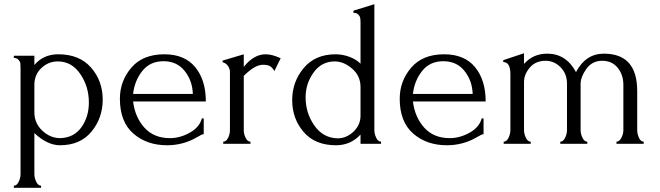

<svg xmlns="http://www.w3.org/2000/svg" viewBox="-20 -686 3148 916"><path d="M258 -427Q359 -427 414.5 -363.5Q470 -300 470 -211Q470 -123 416.5 -58Q363 7 266 7Q206 7 144 -51V145Q144 163 153 181.5Q162 200 176 200V210H46V200Q60 200 69 181.5Q78 163 78 145V-361Q78 -377 77 -384.5Q76 -392 68.5 -400.5Q61 -409 46 -410V-420H144V-376Q187 -427 258 -427ZM267 -27Q333 -29 368.5 -79Q404 -129 404 -197Q404 -273 363 -333Q322 -393 256 -393Q211 -393 177.5 -361.5Q144 -330 144 -281V-150Q144 -98 182 -62.5Q220 -27 267 -27Z M962 -202H615Q624 -127 669 -77Q714 -27 791 -27Q839 -27 885.5 -53Q932 -79 943 -121H952V-46Q944 -46 921 -32Q855 7 777 7Q680 7 616 -49Q552 -105 552 -215Q552 -299 606.5 -363Q661 -427 764 -427Q861 -427 911.5 -365.5Q962 -304 962 -202ZM615 -238H900Q898 -301 861 -347.5Q824 -394 760 -394Q696 -394 659 -347.5Q622 -301 615 -238Z M1319 -408 1289 -347Q1278 -366 1266 -371.5Q1254 -377 1234 -377Q1196 -377 1143 -324V-64Q1143 -46 1152 -28Q1161 -10 1175 -10V0H1045V-10Q1059 -10 1068 -28Q1077 -46 1077 -64V-343Q1077 -358 1067.5 -371.5Q1058 -385 1042 -389V-397L1143 -427V-367Q1191 -427 1247 -427Q1279 -427 1319 -408Z M1798 0H1700V-44Q1653 7 1583 7Q1483 7 1428.5 -56.5Q1374 -120 1374 -208Q1374 -296 1429 -361.5Q1484 -427 1581 -427Q1615 -427 1648 -414.5Q1681 -402 1700 -382V-577Q1700 -591 1698.5 -600Q1697 -609 1689 -617Q1681 -625 1666 -625V-635L1766 -666V-65Q1766 -47 1775 -28.5Q1784 -10 1798 -10ZM1590 -26Q1633 -26 1666.5 -58Q1700 -90 1700 -134V-271Q1700 -324 1660 -358.5Q1620 -393 1577 -393Q1514 -393 1476 -340Q1438 -287 1438 -222Q1438 -147 1479.5 -87.5Q1521 -28 1590 -26Z M2297 -202H1950Q1959 -127 2004 -77Q2049 -27 2126 -27Q2174 -27 2220.5 -53Q2267 -79 2278 -121H2287V-46Q2279 -46 2256 -32Q2190 7 2112 7Q2015 7 1951 -49Q1887 -105 1887 -215Q1887 -299 1941.5 -363Q1996 -427 2099 -427Q2196 -427 2246.5 -365.5Q2297 -304 2297 -202ZM1950 -238H2235Q2233 -301 2196 -347.5Q2159 -394 2095 -394Q2031 -394 1994 -347.5Q1957 -301 1950 -238Z M3020 -252V-65Q3020 -47 3028.5 -28.5Q3037 -10 3051 -10V0H2921V-10Q2935 -10 2944.5 -28.5Q2954 -47 2954 -65V-281Q2954 -329 2927 -362.5Q2900 -396 2853 -396Q2805 -396 2777.5 -357.5Q2750 -319 2750 -286V-65Q2750 -47 2759 -28.5Q2768 -10 2782 -10V0H2653V-10Q2667 -10 2676 -28.5Q2685 -47 2685 -65V-287Q2685 -334 2654.5 -365Q2624 -396 2583 -396Q2535 -396 2507.5 -363.5Q2480 -331 2480 -295V-65Q2480 -47 2489 -28.5Q2498 -10 2512 -10V0H2383V-10Q2397 -10 2406 -28.5Q2415 -47 2415 -65V-332Q2415 -390 2381 -390V-399L2480 -432V-381Q2523 -430 2591 -430Q2681 -430 2728 -342Q2774 -430 2861 -430Q3020 -430 3020 -252Z"/></svg>

Font: Forum
Style: Regular
Weight: 400
Designer: Denis Masharov
Foundry: Denis Masharov
Version: Version 1.000